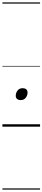

<svg xmlns="http://www.w3.org/2000/svg" viewBox="-20 -1053 353 1596"><path d="M152 -221Q134 -221 122.5 -230Q111 -239 111 -257Q111 -281 126 -300.5Q141 -320 169 -320Q186 -320 197.5 -311Q209 -302 209 -283Q209 -260 194 -240.5Q179 -221 152 -221ZM0 513H313V523H0ZM0 -20H313V0H0ZM0 -505H313V-500H0ZM0 -1033H313V-1023H0Z"/></svg>

Font: Playwrite IN Guides
Style: Regular
Weight: 400
Designer: Veronika Burian, José Scaglione
Foundry: TypeTogether
Version: Version 1.003